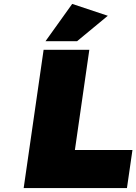

<svg xmlns="http://www.w3.org/2000/svg" viewBox="-20 -954 692 974"><path d="M100.1 0 201.2 -701.2H433.1L359.9 -192.9H651.9L624 0ZM210.9 -745.1 346.2 -934.1 526.9 -874 371.1 -745.1Z"/></svg>

Font: Trueno Black
Style: Italic
Weight: 900
Designer: Julieta Ulanovsky
Foundry: Julieta Ulanovsky
Version: Version 3.001b | FøM Fix